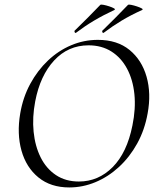

<svg xmlns="http://www.w3.org/2000/svg" viewBox="-20 -811 691 843"><path d="M284.2 12Q202.6 12 148.8 -31.9Q95 -75.8 74.3 -149.8Q53.6 -223.8 68.8 -313Q80.8 -383.8 112.8 -442.8Q144.8 -501.8 190.7 -545.3Q236.6 -588.8 292.6 -612.4Q348.6 -636 409.4 -636Q494.6 -636 548.6 -591.8Q602.6 -547.6 623.5 -474.2Q644.4 -400.8 628.2 -313Q615.2 -240.2 582.2 -180.6Q549.2 -121 502.2 -77.8Q455.2 -34.6 399.3 -11.3Q343.4 12 284.2 12ZM326.4 -14Q411.8 -14 474.7 -77.3Q537.6 -140.6 561.4 -260Q576.6 -333.8 570.1 -397.6Q563.6 -461.4 537.7 -509.7Q511.8 -558 469 -585Q426.2 -612 368.8 -612Q279.4 -612 217.8 -545.6Q156.2 -479.2 134.6 -366Q121.2 -295.8 127.6 -232.4Q134 -169 158.6 -119.8Q183.2 -70.6 225.6 -42.3Q268 -14 326.4 -14ZM313.6 -667Q309.6 -665 307.6 -670.3Q305.6 -675.6 308.6 -677.2Q339.2 -707.2 365.9 -733.8Q392.6 -760.4 420.2 -789.4Q423 -792 434.8 -789.7Q446.6 -787.4 459.7 -783.1Q472.8 -778.8 480.3 -774.5Q487.8 -770.2 482.2 -767.2Q433.2 -744.4 393 -720.5Q352.8 -696.6 313.6 -667ZM435.2 -667Q431.4 -665 429.3 -670.3Q427.2 -675.6 430.4 -677.2Q460.8 -707.2 487.5 -733.8Q514.2 -760.4 541.8 -789.4Q544.6 -792 556.4 -789.6Q568.2 -787.2 581.4 -782.8Q594.6 -778.4 602.1 -774.2Q609.6 -770 604 -767.2Q554.2 -744.6 514.3 -720.6Q474.4 -696.6 435.2 -667Z"/></svg>

Font: Cormorant Infant Light
Style: Italic
Weight: 300
Italic angle: -10°
Designer: Christian Thalmann (Catharsis Fonts)
Foundry: Catharsis Fonts
Version: Version 4.001